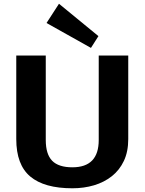

<svg xmlns="http://www.w3.org/2000/svg" viewBox="-20 -997 773 1027"><path d="M367.2 10.1Q216.9 10.1 141.9 -52.8Q67 -115.7 67 -253.2V-700H224.8V-248Q224.8 -172.2 259 -137.1Q293.3 -102.1 367.2 -102.1Q508.1 -102.1 508.1 -248V-700H666V-253.2Q666 -185.9 642.7 -136.5Q619.5 -87.1 578.2 -54.5Q536.9 -21.9 482.9 -5.9Q428.8 10.1 367.2 10.1ZM506.5 -803.8 466.5 -740.8 228.9 -874 295.5 -976.9Z"/></svg>

Font: Pathway Extreme 8pt Thin
Style: Regular
Weight: 100
Version: Version 1.001;gftools[0.9.26]